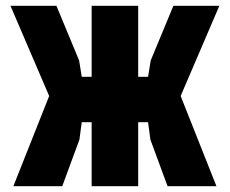

<svg xmlns="http://www.w3.org/2000/svg" viewBox="-20 -640 790 660"><path d="M556 0 497 -160 489 -220H445V-376H489L498 -432L576 -620H734L601 -310L724 0ZM26 0 149 -310 16 -620H174L252 -432L261 -376H305V-220H261L253 -160L194 0ZM295 0V-620H455V0Z"/></svg>

Font: Martian Mono SemiExpanded ExtraBold
Style: Regular
Weight: 800
Width: 6
Designer: Roman Shamin
Foundry: Evil Martians
Version: Version 1.000